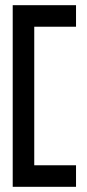

<svg xmlns="http://www.w3.org/2000/svg" viewBox="-20 -650 337 740"><path d="M29 70H273V-13H112V-547H273V-630H29Z"/></svg>

Font: Charger Pro
Style: BdNar
Weight: 700
Designer: Jasper
Foundry: Cannot Into Space Fonts
Version: Version 1.09